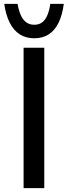

<svg xmlns="http://www.w3.org/2000/svg" viewBox="-20 -973 351 993"><path d="M102 -726H209V0H102ZM157 -775Q114 -775 82 -795.5Q50 -816 30 -856Q10 -896 2 -953H71Q76 -922 86.5 -897Q97 -872 114.5 -858.5Q132 -845 157 -845Q183 -845 199.5 -858.5Q216 -872 226 -897Q236 -922 240 -953H310Q302 -894 282.5 -854.5Q263 -815 231.5 -795Q200 -775 157 -775Z"/></svg>

Font: Josefin Sans Medium
Style: Regular
Weight: 500
Designer: Santiago Orozco
Foundry: Typemade
Version: Version 2.001